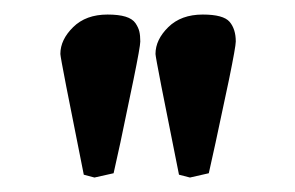

<svg xmlns="http://www.w3.org/2000/svg" viewBox="-20 -665 406 264"><path d="M109.9 -420.9 95.2 -424.8Q63 -585 63 -590.8Q63 -610.4 80.6 -627.7Q98.1 -645 127.9 -645Q143.1 -645 152.6 -642.1Q162.1 -639.2 166.3 -633.1Q170.4 -627 171.6 -621.6Q172.9 -616.2 172.9 -607.9Q172.9 -601.1 163.6 -555.7L145.5 -468.8L136.2 -426.8ZM241.2 -420.9 226.1 -424.8Q193.8 -585 193.8 -590.8Q193.8 -610.4 211.4 -627.7Q229 -645 258.8 -645Q287.1 -645 295.7 -635Q304.2 -625 304.2 -607.9Q304.2 -601.1 294.9 -555.7L276.4 -468.8L267.1 -426.8Z"/></svg>

Font: Linux Libertine G
Style: Semibold
Weight: 600
Designer: Philipp H. Poll
Foundry: Philipp H. Poll
Version: Version 5.1.1